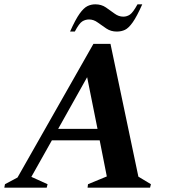

<svg xmlns="http://www.w3.org/2000/svg" viewBox="-53 -868 790 888"><path d="M-33 0 -30 -16 28 -47 379 -665H458L587 -51L645 -16L641 0H352L354 -16L441 -52L408 -219H187L92 -50L167 -16L163 0ZM216 -272H398L350 -511ZM271 -722Q296 -778 315 -804.5Q334 -831 351 -839.5Q368 -848 388 -848Q416 -848 437 -833.5Q458 -819 477 -805Q496 -791 517 -791Q534 -791 548 -800.5Q562 -810 583 -848H605Q580 -792 561 -765Q542 -738 525 -730Q508 -722 487 -722Q460 -722 439 -736Q418 -750 399 -764Q380 -778 359 -778Q342 -778 327.5 -769Q313 -760 293 -722Z"/></svg>

Font: Spectral SC
Style: Bold Italic
Weight: 700
Italic angle: -10°
Designer: Jean-Baptiste Levee
Foundry: Production Type
Version: Version 2.001